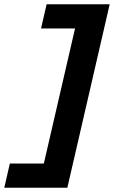

<svg xmlns="http://www.w3.org/2000/svg" viewBox="-59 -770 533 898"><path d="M454 -750 256 108H-39L-13 -5H146L292 -637H133L159 -750Z"/></svg>

Font: Instrument Sans SemiCondensed
Style: Bold Italic
Weight: 700
Width: 4
Italic angle: -13°
Designer: Rodrigo Fuenzalida
Foundry: fragTYPE
Version: Version 1.000;gftools[0.9.28]